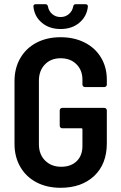

<svg xmlns="http://www.w3.org/2000/svg" viewBox="-20 -885 577 913"><path d="M49 -201V-499Q49 -561 76.5 -608.5Q104 -656 153.5 -682Q203 -708 268 -708Q333 -708 383 -682.5Q433 -657 460.5 -611Q488 -565 488 -506V-483Q488 -478 484.5 -474.5Q481 -471 476 -471H384Q379 -471 375.5 -474.5Q372 -478 372 -483V-506Q372 -551 343.5 -579.5Q315 -608 268 -608Q222 -608 193.5 -578.5Q165 -549 165 -501V-199Q165 -151 194.5 -121.5Q224 -92 271 -92Q317 -92 344.5 -118.5Q372 -145 372 -191V-270Q372 -275 367 -275H276Q271 -275 267.5 -278.5Q264 -282 264 -287V-360Q264 -365 267.5 -368.5Q271 -372 276 -372H476Q481 -372 484.5 -368.5Q488 -365 488 -360V-204Q488 -105 428 -48.5Q368 8 268 8Q203 8 153.5 -18Q104 -44 76.5 -91.5Q49 -139 49 -201ZM139 -853V-855Q139 -865 150 -865H196Q206 -865 208 -854Q212 -832 228.5 -818Q245 -804 268 -804Q291 -804 307.5 -818Q324 -832 328 -854Q330 -865 340 -865H386Q398 -865 398 -854Q393 -807 357.5 -777Q322 -747 268 -747Q215 -747 179.5 -776.5Q144 -806 139 -853Z"/></svg>

Font: Barlow Semi Condensed SemiBold
Style: Regular
Weight: 600
Width: 4
Designer: Jeremy Tribby
Foundry: Tribby Type
Version: Version 1.408